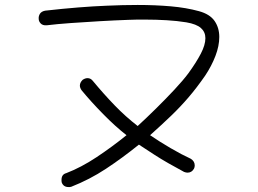

<svg xmlns="http://www.w3.org/2000/svg" viewBox="-20 -638 1040 774"><path d="M267 115Q264 116 261 116Q258 116 256 116Q236 116 229 98Q228 95 228 92Q228 89 228 87Q228 65 247 60Q307 37 369.5 -4.5Q432 -46 490 -93Q445 -128 395.5 -178.5Q346 -229 309 -274Q302 -284 302 -293Q302 -305 313 -316Q323 -323 333 -323Q346 -323 355 -311Q399 -258 442.5 -213Q486 -168 535 -130Q571 -163 610 -201.5Q649 -240 683.5 -277Q718 -314 739 -342Q771 -386 789.5 -421.5Q808 -457 808 -484Q808 -509 790 -525Q772 -541 731 -548Q694 -554 651.5 -556.5Q609 -559 567 -559Q550 -559 532.5 -559Q515 -559 498 -558Q442 -556 381 -552.5Q320 -549 264.5 -545Q209 -541 168 -536Q152 -535 144 -543.5Q136 -552 136 -562Q135 -573 141 -582.5Q147 -592 162 -595Q233 -603 295.5 -608Q358 -613 410 -615Q475 -618 535 -618Q606 -618 668.5 -612.5Q731 -607 782 -593Q826 -581 845 -553.5Q864 -526 864 -489Q864 -453 848.5 -412.5Q833 -372 807 -333Q773 -284 740 -245.5Q707 -207 669.5 -171Q632 -135 585 -93Q623 -67 667.5 -41Q712 -15 749 2Q765 12 765 29Q765 36 762 42Q753 58 736 58Q730 58 722 55Q685 35 657 19Q629 3 602 -14.5Q575 -32 540 -55Q473 -1 407 42.5Q341 86 267 115Z"/></svg>

Font: Hachi Maru Pop
Style: Regular
Weight: 400
Designer: Nontynet
Foundry: Nontynet
Version: Version 1.300